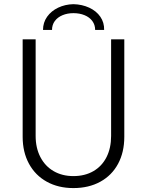

<svg xmlns="http://www.w3.org/2000/svg" viewBox="-20 -912 718 939"><path d="M90.8 -243.2V-719.7H154.3V-247.1Q154.3 -188.5 177.5 -143.8Q200.7 -99.1 242.4 -75Q284.2 -50.8 338.9 -50.8Q395 -50.8 436.8 -75Q478.5 -99.1 501 -143.6Q523.4 -188 523.4 -247.1V-719.7H587.9V-243.2Q587.9 -167.5 557.4 -110.8Q526.9 -54.2 470.5 -23.2Q414.1 7.8 338.9 7.8Q265.1 7.8 209 -23.2Q152.8 -54.2 121.8 -111.1Q90.8 -168 90.8 -243.2ZM489.3 -765.6H445.3Q445.3 -790.5 431.6 -809.1Q418 -827.6 393.8 -837.6Q369.6 -847.7 338.9 -847.7Q309.6 -847.7 285.6 -837.6Q261.7 -827.6 248 -809.1Q234.4 -790.5 234.4 -765.6H190.4Q190.4 -801.8 210.4 -830.1Q230.5 -858.4 264.4 -874.5Q298.3 -890.6 338.9 -891.6Q381.3 -890.6 416.3 -874.5Q451.2 -858.4 470.7 -830.1Q490.2 -801.8 489.3 -765.6Z"/></svg>

Font: Reddit Sans Fudge Light
Style: Regular
Weight: 300
Designer: Stephen Hutchings
Foundry: Reddit
Version: Version 1.013